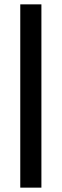

<svg xmlns="http://www.w3.org/2000/svg" viewBox="-20 -741 283 881"><path d="M73 120V-721H170V120Z"/></svg>

Font: TikTok Sans 24pt Medium
Style: Regular
Weight: 500
Version: Version 4.000